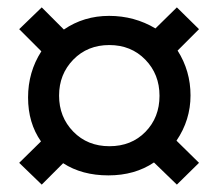

<svg xmlns="http://www.w3.org/2000/svg" viewBox="-20 -571 591 520"><path d="M178.5 -409.5Q140 -370 140 -312Q140 -254 178.5 -214.5Q217 -175 276.5 -175Q336 -175 374 -214Q412 -253 412 -311.5Q412 -370 373.5 -409.5Q335 -449 276 -449Q217 -449 178.5 -409.5ZM91 -188Q56 -238 56 -307Q56 -376 92 -432L32 -492L93 -551L153 -491Q207 -528 275.5 -528Q344 -528 401 -494L459 -551L519 -492L461 -434Q496 -379 496 -312.5Q496 -246 458 -190L519 -130L459 -71L397 -131Q345 -96 273.5 -96Q202 -96 151 -129L93 -71L32 -130Z"/></svg>

Font: Hind Mysuru Medium
Style: Regular
Weight: 500
Designer: Manushi Parikh, Hitesh Malaviya
Foundry: Indian Type Foundry
Version: Version 0.703;PS 1.0;hotconv 1.0.86;makeotf.lib2.5.63406